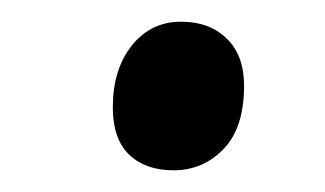

<svg xmlns="http://www.w3.org/2000/svg" viewBox="-20 -445 300 177"><path d="M84 -346Q84 -381 101.5 -403Q119 -425 147 -425Q173 -425 189 -409.5Q205 -394 205 -366Q205 -327 186 -307.5Q167 -288 140 -288Q114 -288 99 -302.5Q84 -317 84 -346Z"/></svg>

Font: Noto Serif Narrow
Style: Italic
Weight: 400
Width: 4
Italic angle: -12°
Designer: Monotype Design Team
Foundry: Monotype Imaging Inc.
Version: Version 1.001